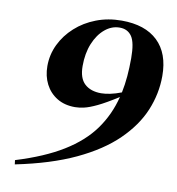

<svg xmlns="http://www.w3.org/2000/svg" viewBox="-83 -803 832 902"><g transform="rotate(10 332.5 -352.0)"><path d="M47.5 24.5 45 4.5Q179 -36.5 267.2 -90.8Q355.5 -145 406.2 -215.2Q457 -285.5 479 -373Q420 -335.5 382.8 -317.8Q345.5 -300 321.5 -294.8Q297.5 -289.5 279 -289.5Q229 -289.5 193 -311.5Q157 -333.5 137.5 -371.5Q118 -409.5 118 -457.5Q118 -512 141.5 -560.8Q165 -609.5 206.8 -647.2Q248.5 -685 304.5 -706.5Q360.5 -728 425.5 -728Q537.5 -728 597.8 -670.2Q658 -612.5 658 -504.5Q658 -420 624.8 -340Q591.5 -260 519.2 -189.5Q447 -119 330.5 -64.2Q214 -9.5 47.5 24.5ZM388.5 -375Q407 -375 431.5 -380Q456 -385 484.5 -396Q492.5 -434 496 -475.2Q499.5 -516.5 499.5 -561.5Q499.5 -636 479.8 -665Q460 -694 422 -694Q383.5 -694 351.5 -667.2Q319.5 -640.5 300.2 -593.8Q281 -547 281 -486.5Q281 -428 309.8 -401.5Q338.5 -375 388.5 -375Z"/></g></svg>

Font: Newsreader Display
Style: Bold Italic
Weight: 700
Italic angle: -17°
Designer: Hugues Gentile
Foundry: Production Type
Version: Version 1.001